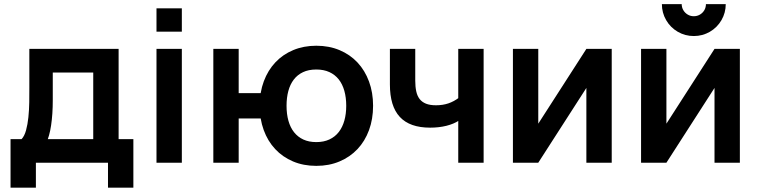

<svg xmlns="http://www.w3.org/2000/svg" viewBox="-20 -772 3600 911"><path d="M542.8 -102.8V-540H119.2V-356Q119.2 -323.4 118.8 -286.6Q118.2 -249.8 114.7 -215.8Q111.2 -181.8 103.6 -153.9Q96 -126 81.8 -111.2L199.8 -95.5Q206.9 -109.4 212.7 -130.1Q218.5 -150.8 222.4 -176.9Q226.3 -203 228.4 -233.6Q230.4 -264.2 230.4 -297.3V-428H422.4V-102.8ZM30 118.3H150.3V0H492.4V118.3H612.8V-112H542.8H82.5H30Z M722.5 -621.8V-732.5H842.8V-621.8ZM722.5 0V-540H842.8V0Z M1240.8 -330.2H1112.5V-540H992.2V0H1112.5V-209.8H1240.8ZM1480.8 15Q1541.5 15 1591 -6Q1640.6 -26.9 1676 -64.4Q1711.5 -101.9 1730.9 -154.5Q1750.2 -207 1750.2 -270.2Q1750.2 -332.8 1730.9 -385.2Q1711.6 -437.6 1676.4 -475.3Q1641.2 -513 1591.4 -534Q1541.7 -555 1480.8 -555Q1420.9 -555 1371.4 -534.3Q1321.8 -513.6 1286.6 -476.1Q1251.3 -438.7 1231.7 -386.2Q1212.1 -333.8 1212.1 -270.2Q1212.1 -207.6 1231.2 -155.1Q1250.3 -102.6 1285.6 -64.8Q1320.8 -27 1370.4 -6Q1419.9 15 1480.8 15ZM1480.7 -97.8Q1445.9 -97.8 1419.5 -109.9Q1393.2 -122 1375.4 -144.4Q1357.6 -166.8 1348.6 -198.7Q1339.6 -230.6 1339.6 -270.2Q1339.6 -308.7 1348.1 -340.2Q1356.6 -371.8 1373.9 -394.4Q1391.2 -417.1 1417.7 -429.6Q1444.2 -442.2 1480.6 -442.2Q1516.2 -442.2 1542.9 -429.9Q1569.5 -417.7 1587.2 -395.3Q1604.8 -373 1613.8 -341.2Q1622.8 -309.3 1622.8 -270.2Q1622.8 -231.8 1614 -200.2Q1605.2 -168.7 1587.6 -145.8Q1570 -123 1543.1 -110.4Q1516.3 -97.8 1480.7 -97.8Z M2158.4 -200.6Q2134.2 -184.2 2098.4 -175.2Q2062.5 -166.3 2021 -166.3Q1972.6 -166.3 1936.7 -179Q1900.8 -191.7 1877.1 -217.2Q1853.4 -242.7 1841.7 -281.2Q1830 -319.8 1830 -371.5V-540H1950.3V-389Q1950.3 -360.6 1955 -338.7Q1959.7 -316.8 1971.1 -302.1Q1982.5 -287.5 2001.4 -280Q2020.2 -272.5 2048.7 -272.5Q2080.9 -272.5 2107.5 -281.5Q2134.1 -290.5 2158.8 -309.4L2154.3 -300V-540H2274.7V0H2154.3V-204.1Z M2882.5 -540V0H2762.2V-354.8L2534 0H2413.7V-540H2534V-185.2L2762.2 -540Z M3272 -601Q3230.8 -601 3195.9 -621.2Q3161 -641.5 3140.8 -676.4Q3120.5 -711.3 3120.5 -752.5H3214.5Q3214.5 -736.7 3222.3 -723.6Q3230 -710.5 3243.1 -702.8Q3256.2 -695 3271.8 -695Q3287.9 -695 3301.1 -702.8Q3314.2 -710.5 3321.9 -723.6Q3329.5 -736.7 3329.5 -752.5H3423.5Q3423.5 -711.3 3403.2 -676.4Q3383 -641.5 3348.1 -621.2Q3313.2 -601 3272 -601ZM3490.5 -540V0H3370.2V-354.8L3142 0H3021.7V-540H3142V-185.2L3370.2 -540Z"/></svg>

Font: Vela Sans GX ExtLt
Style: Regular
Weight: 200
Designer: Principal design: Mikhail Sharanda - project Manrope.
Design modification: Ravid Balaliev
Foundry: Mikhail Sharanda
Version: Version 1.001